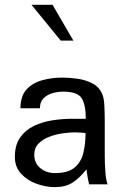

<svg xmlns="http://www.w3.org/2000/svg" viewBox="-20 -769 520 801"><path d="M336.9 -213.9Q336.9 -168.9 327.6 -130.9Q318.4 -92.8 291 -69.8Q263.7 -46.9 209 -46.9Q173.8 -46.9 148.4 -67.4Q123 -87.9 123 -124Q123 -152.3 141.1 -170.4Q159.2 -188.5 186.5 -198.7Q213.9 -209 242.7 -212.9Q271.5 -216.8 293 -216.8Q301.8 -216.8 315.9 -215.8Q330.1 -214.8 336.9 -213.9ZM428.7 0Q421.9 -18.6 419.4 -55.2Q417 -91.8 417 -122.1V-264.6Q417 -293 415.5 -325.2Q414.1 -357.4 408.2 -372.1Q396.5 -404.3 367.7 -419.9Q338.9 -435.5 304.2 -440.4Q269.5 -445.3 240.2 -445.3Q197.3 -445.3 157.2 -434.6Q117.2 -423.8 91.3 -396.5Q65.4 -369.1 65.4 -317.4H146.5Q146.5 -343.8 161.6 -358.9Q176.8 -374 199.2 -380.4Q221.7 -386.7 243.2 -386.7Q302.7 -386.7 320.3 -359.9Q337.9 -333 337.9 -273.4H278.3Q240.2 -273.4 198.7 -267.1Q157.2 -260.7 121.6 -243.7Q85.9 -226.6 64 -195.3Q42 -164.1 42 -114.3Q42 -72.3 68.4 -43.9Q94.7 -15.6 133.3 -2Q171.9 11.7 209 11.7Q252 11.7 281.2 -6.3Q310.5 -24.4 340.8 -62.5Q342.8 -45.9 345.2 -31.2Q347.7 -16.6 351.6 0ZM233.4 -599.6 111.3 -749H199.2L286.1 -599.6Z"/></svg>

Font: Namkio Khamti
Style: Regular
Weight: 400
Designer: Debbi Hosken
Foundry: SIL International
Version: Version 3.917